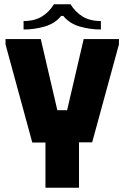

<svg xmlns="http://www.w3.org/2000/svg" viewBox="-20 -884 586 904"><path d="M6 -700H172L250 -365H296L374 -700H540V-675L414 -214H352V0H194V-213H132L6 -675ZM234 -864H312Q334 -828 368.5 -806.5Q403 -785 455 -785V-745Q405 -745 356 -759Q307 -773 278 -809H268Q239 -773 190 -759Q141 -745 91 -745V-785Q144 -785 178.5 -807Q213 -829 234 -864Z"/></svg>

Font: Phudu
Style: Bold
Weight: 700
Version: Version 1.005;gftools[0.9.23]